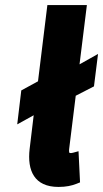

<svg xmlns="http://www.w3.org/2000/svg" viewBox="-20 -726 407 758"><path d="M367 -513 294 -472 323 -706H167L130 -405L64 -369L48 -235L113 -271L97 -138C87 -53 115 12 211 12C241 12 263 7 281 0L296 -6L290 -129L268 -123C261 -121 261 -122 255 -122C255 -122 251 -125 253 -138L279 -348L351 -385Z"/></svg>

Font: Falling Sky
Style: ExBdObl
Weight: 400
Designer: Paul D. Hunt
Foundry: Adobe Systems Incorporated
Version: Version 1.02